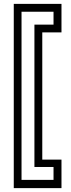

<svg xmlns="http://www.w3.org/2000/svg" viewBox="-20 -770 368 990"><path d="M51 200V-750H297V-603H198V53H297V200ZM91 157.5H256V91H157.5V-643H256V-709.5H91Z"/></svg>

Font: Tourney Expanded
Style: Regular
Weight: 400
Width: 7
Designer: Tyler Finck
Foundry: Etcetera Type Co
Version: Version 1.010; ttfautohint (v1.8.3)